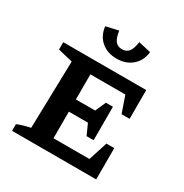

<svg xmlns="http://www.w3.org/2000/svg" viewBox="-168 -861 955 994"><g transform="rotate(30 310.0 -363.5)"><path d="M321 -594Q266 -594 229.5 -625Q193 -656 187 -710L261 -727Q267 -684 281.5 -667Q296 -650 321 -650Q346 -650 360.5 -667Q375 -684 381 -727L455 -710Q450 -658 413.5 -626Q377 -594 321 -594ZM496 -187H543V0H40V-40Q74 -54 118 -63L128 -465L40 -486V-530H536V-358H488L454 -456H245V-306H360L388 -369H430V-169H388L359 -233H245V-74H460Z"/></g></svg>

Font: Piazzolla SC SemiBold
Style: Regular
Weight: 600
Designer: Juan Pablo del Peral
Foundry: Huerta Tipografica
Version: Version 1.330